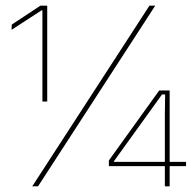

<svg xmlns="http://www.w3.org/2000/svg" viewBox="-20 -659 689 679"><path d="M130 -300V-622.5H127L21 -553.5L21.5 -572L123 -639H147V-300ZM94 0 508.5 -639H529L114.5 0ZM563 0V-254L564 -325H553L383 -89V-78L375 -86.5H638V-71.5H365V-91.5L543 -339H580V0Z"/></svg>

Font: Anek Tamil Medium Thin
Style: Regular
Weight: 250
Version: Version 1.003